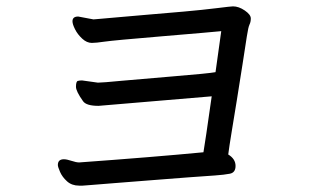

<svg xmlns="http://www.w3.org/2000/svg" viewBox="-20 -647 1040 604"><path d="M240 -63H229Q206 -63 191 -76.5Q176 -90 169 -106Q162 -122 162 -128Q162 -146 181 -146Q190 -146 205 -141Q220 -136 229 -136Q463 -153 620 -168Q625 -196 646 -344L290 -314Q251 -314 241 -329Q219 -360 219 -374Q219 -391 225 -392.5Q231 -394 238 -394L288 -387Q302 -387 364 -393Q406 -397 521.5 -406.5Q637 -416 658 -420L676 -549Q647 -546 491.5 -533Q336 -520 309 -516Q282 -512 269 -512Q253 -512 238.5 -525.5Q224 -539 216 -555Q208 -571 208 -580Q208 -595 226 -595L274 -586L286 -587Q312 -589 354.5 -593Q397 -597 446.5 -601Q496 -605 557.5 -610.5Q619 -616 663 -621.5Q707 -627 713 -627Q731 -627 750 -614Q769 -601 769 -589Q769 -578 765 -570Q761 -562 756.5 -532.5Q752 -503 743 -445Q734 -387 725 -331.5Q716 -276 708.5 -230.5Q701 -185 698 -161Q721 -147 721 -125Q721 -104 703 -100.5Q685 -97 656 -95Q627 -93 571.5 -89Q516 -85 455.5 -80Q395 -75 341 -71Q287 -67 266 -65Q245 -63 240 -63Z"/></svg>

Font: LXGW WenKai Lite Medium
Style: Regular
Weight: 500
Designer: LXGW / Fontworks Inc.
Foundry: LXGW / Fontworks Inc.
Version: Version 1.511; March 25, 2025